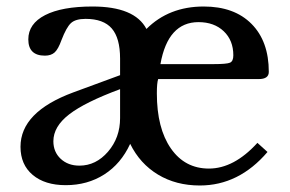

<svg xmlns="http://www.w3.org/2000/svg" viewBox="-20 -560 892 590"><path d="M771 -121 802 -93Q714 10 594 10Q521 10 465.5 -23.5Q410 -57 380 -118Q352 -57 300.5 -24Q249 9 182 9Q118 9 80.5 -22.5Q43 -54 43 -109Q43 -216 205 -276L349 -329V-380Q349 -443 323.5 -472.5Q298 -502 243 -502Q212 -502 198 -489Q184 -476 169 -437Q159 -409 148 -399Q137 -389 118 -389Q67 -389 67 -439Q67 -487 118.5 -513.5Q170 -540 264 -540Q394 -540 430 -471Q499 -540 606 -540Q700 -540 753 -486.5Q806 -433 806 -339Q806 -317 775 -317H466Q462 -305 462 -273Q462 -166 505 -104Q548 -42 622 -42Q699 -42 771 -121ZM349 -197V-286Q241 -246 192.5 -208.5Q144 -171 144 -126Q144 -93 166.5 -72Q189 -51 224 -51Q275 -51 312 -94Q349 -137 349 -197ZM473 -363H637Q677 -363 687 -367.5Q697 -372 697 -390Q697 -436 667.5 -464Q638 -492 590 -492Q496 -492 473 -363Z"/></svg>

Font: Libre Baskerville
Style: Regular
Weight: 400
Designer: Pablo Impallari, Rodrigo Fuenzalida
Foundry: Pablo Impallari, Rodrigo Fuenzalida
Version: Version 1.000